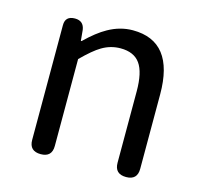

<svg xmlns="http://www.w3.org/2000/svg" viewBox="-86 -651 783 745"><g transform="rotate(15 305.5 -278.5)"><path d="M138 0Q92 0 92 -45V-271V-506Q92 -543 131 -543Q166 -543 171 -508L175 -465H178Q223 -509 261 -530Q309 -557 360 -557Q526 -557 526 -344V-45Q526 0 481 0Q435 0 435 -45V-332Q435 -408 410.5 -442.5Q386 -477 332 -477Q292 -477 257 -456Q228 -439 183 -394V-45Q183 0 138 0Z"/></g></svg>

Font: GenSenRounded TW R
Style: Regular
Weight: 400
Version: Version 1.501;PS 1;hotconv 16.6.51;makeotf.lib2.5.65220